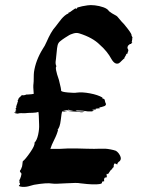

<svg xmlns="http://www.w3.org/2000/svg" viewBox="-20 -717 560 748"><path d="M494.3 -559Q494.3 -559 494.3 -559Q494.3 -558.1 494.3 -555.2Q491.4 -556.2 491.4 -557.1Q491.4 -556.2 493.3 -554.3Q495.2 -552.4 495.2 -550.5Q491.4 -551.4 491.4 -545.7Q490.5 -545.7 488.1 -545.7Q485.7 -545.7 484.8 -544.8Q484.8 -542.9 481 -541Q477.1 -539 476.2 -529.5Q480 -525.7 480 -519Q478.1 -516.2 476.2 -507.6Q473.3 -507.6 472.4 -507.1Q471.4 -506.7 471.4 -503.8Q471.4 -501 470.5 -500Q469.5 -500 469 -500Q468.6 -500 467.6 -500V-498.1L468.6 -496.2Q467.6 -496.2 466.7 -496.2Q467.6 -495.2 466.2 -493.8Q464.8 -492.4 463.8 -491.4Q464.8 -489.5 465.7 -489.5Q462.9 -489.5 454.8 -481Q446.7 -472.4 442.9 -470.5Q427.6 -463.8 414.3 -486.7Q398.1 -517.1 368.6 -542.9Q341 -570.5 289.5 -586.7Q283.8 -588.6 278.1 -588.6Q272.4 -588.6 266.2 -586.7Q260 -584.8 255.2 -582.9Q250.5 -581 243.3 -576.2Q236.2 -571.4 233.3 -570Q230.5 -568.6 222.9 -562.9Q215.2 -557.1 214.3 -556.2Q206.7 -550.5 204.3 -540Q201.9 -529.5 201 -516.2Q200 -502.9 199 -497.1Q199 -494.3 198.1 -488.1Q197.1 -481.9 196.7 -476.7Q196.2 -471.4 197.1 -466.7Q198.1 -461.9 200 -459Q192.4 -454.3 209.5 -405.7Q219 -368.6 218.1 -363.8Q219 -359 244.8 -356.7Q270.5 -354.3 279 -356.2Q300 -359 330.5 -353.3Q361 -347.6 379 -337.1V-336.2Q379 -335.2 378.1 -334.3Q381 -333.3 382.9 -332.4Q384.8 -331.4 386.2 -330.5Q387.6 -329.5 388.1 -327.1Q388.6 -324.8 389 -322.9Q389.5 -321 390 -319Q390.5 -317.1 391.4 -315.2Q393.3 -312.4 392.9 -310.5Q392.4 -308.6 391 -306.7Q389.5 -304.8 387.1 -303.8Q384.8 -302.9 381.4 -301.9Q378.1 -301 375.2 -300Q372.4 -299 370.5 -299Q368.6 -299 366.7 -299L369.5 -295.2H368.6Q366.7 -295.2 364.3 -294.8Q361.9 -294.3 359.5 -294.3Q357.1 -294.3 354.8 -293.8Q352.4 -293.3 351.4 -292.4H352.4Q353.3 -292.4 354.3 -291.4Q354.3 -290.5 352.4 -290.5Q350.5 -290.5 345.7 -290Q341 -289.5 339 -289.5H337.1L347.6 -287.6Q348.6 -287.6 343.8 -286.7Q341 -286.7 341 -285.7Q341.9 -285.7 341 -283.8Q339 -283.8 339 -282.9H333.3H322.9Q286.7 -288.6 279 -287.6Q275.2 -285.7 274.3 -285.7Q307.6 -285.7 309.5 -281.9Q302.9 -282.9 286.7 -282.4Q270.5 -281.9 261.9 -282.9Q261 -282.9 251 -283.8Q241 -284.8 238.1 -285.7Q238.1 -286.7 241.4 -286.2Q244.8 -285.7 248.6 -285.7Q252.4 -285.7 254.8 -285.7Q257.1 -285.7 265.7 -285.7Q264.8 -285.7 258.6 -287.1Q252.4 -288.6 249.5 -288.6Q249.5 -288.6 249.5 -289.5H248.6Q248.6 -289.5 246.7 -289.5L244.8 -288.6Q238.1 -288.6 238.1 -287.6Q237.1 -287.6 231.4 -287.6H226.7L228.6 -286.7Q228.6 -286.7 227.6 -286.7Q228.6 -286.7 231 -286.2Q233.3 -285.7 236.2 -285.7Q236.2 -284.8 234.3 -284.3Q232.4 -283.8 231.4 -283.8Q241 -282.9 241 -281.9Q238.1 -281.9 231.4 -282.4Q224.8 -282.9 221.9 -282.9Q220 -278.1 216.7 -249Q213.3 -220 203.8 -211.4Q205.7 -210.5 206.7 -212.4Q201.9 -193.3 191.4 -172.9Q181 -152.4 176.2 -137.1Q209.5 -137.1 214.3 -137.1Q224.8 -138.1 244.3 -138.6Q263.8 -139 280 -138.6Q296.2 -138.1 316.7 -137.6Q337.1 -137.1 346.7 -137.1Q350.5 -137.1 366.7 -137.6Q382.9 -138.1 391 -137.6Q399 -137.1 411.4 -134.8Q423.8 -132.4 431.4 -129.5Q441 -123.8 447.6 -111Q454.3 -98.1 446.7 -89.5Q442.9 -87.6 439.5 -83.3Q436.2 -79 437.1 -76.2Q437.1 -76.2 430.5 -79Q426.7 -81.9 424.8 -78.1Q422.9 -74.3 422.9 -70.5V-65.7Q418.1 -63.8 416.2 -57.1Q413.3 -59 401 -39Q400 -38.1 398.6 -39.5Q397.1 -41 395.2 -39Q395.2 -34.3 396.2 -26.7Q396.2 -26.7 393.3 -25.7Q390.5 -25.7 389 -25.2Q387.6 -24.8 386.2 -21.4Q384.8 -18.1 385.7 -13.3V-10.5H382.9Q380 -9.5 378.1 -9.5V-8.6L377.1 -4.8Q377.1 0 358.1 1Q339 1.9 320 0Q301 -1.9 292.4 -2.9Q281 -5.7 237.6 -2.9Q194.3 0 182.9 -1.9Q162.9 -5.7 112.4 2.9Q107.6 3.8 98.6 6.7Q89.5 9.5 82.4 10.5Q75.2 11.4 67.1 11Q59 10.5 53.3 7.6L55.2 3.8Q60 1.9 57.1 -3.3Q54.3 -8.6 55.2 -9.5Q58.1 -11.4 57.1 -12.4Q57.1 -13.3 56.2 -12.9Q55.2 -12.4 54.3 -13.3Q58.1 -18.1 61.4 -29Q64.8 -40 62.9 -41.9L59 -46.7Q57.1 -49.5 57.6 -51Q58.1 -52.4 59 -53.8Q60 -55.2 61.4 -57.1Q62.9 -59 62.9 -61Q66.7 -67.6 67.1 -75.7Q67.6 -83.8 68.1 -84.8Q68.6 -85.7 68.6 -86.7Q68.6 -87.6 68.6 -88.6Q78.1 -95.2 97.6 -123.3Q117.1 -151.4 114.3 -161Q123.8 -170.5 128.6 -192.4Q133.3 -214.3 132.4 -231.4Q131.4 -274.3 129.5 -281Q122.9 -278.1 107.6 -277.6Q92.4 -277.1 90.5 -277.1Q78.1 -275.2 61 -276.2Q43.8 -275.2 38.1 -274.3Q38.1 -275.2 41 -275.7Q43.8 -276.2 43.8 -277.1H41Q38.1 -277.1 36.2 -277.1V-278.1Q36.2 -278.1 35.2 -279L45.7 -280H41.9Q39 -280 38.1 -281Q38.1 -281.9 41.9 -282.9L43.8 -283.8H41.9Q39 -283.8 40 -284.8Q40 -286.7 42.9 -287.6L43.8 -288.6Q41 -290.5 41.4 -291Q41.9 -291.4 41 -295.2Q42.9 -296.2 43.8 -297.1Q41.9 -301 45.2 -308.6Q48.6 -316.2 47.6 -317.1Q47.6 -318.1 48.6 -319H49.5Q50.5 -320 49.5 -321.9Q48.6 -323.8 48.6 -324.8Q51.4 -328.6 51.4 -330.5Q51.4 -332.4 55.2 -337.1Q58.1 -338.1 61.4 -342.9Q64.8 -347.6 70.5 -345.7Q72.4 -345.7 74.3 -346.2Q76.2 -346.7 78.6 -347.1Q81 -347.6 81.9 -348.6Q84.8 -348.6 91.4 -349Q98.1 -349.5 103.3 -350Q108.6 -350.5 111.4 -351.4Q108.6 -381 110.5 -391.4Q111.4 -398.1 111.4 -412.9Q111.4 -427.6 112.4 -436.2Q119 -481.9 146.7 -526.7Q154.3 -537.1 161.9 -554.8Q169.5 -572.4 178.1 -587.6Q186.7 -602.9 197.1 -614.3Q201 -619 207.6 -628.1Q214.3 -637.1 219.5 -643.3Q224.8 -649.5 231.9 -655.7Q239 -661.9 246.7 -664.8V-667.6Q252.4 -668.6 261.4 -676.2Q270.5 -683.8 277.1 -684.8Q276.2 -681.9 277.1 -681.9Q278.1 -681.9 280 -684.8Q281.9 -687.6 281 -687.6Q299 -693.3 321 -696.2Q332.4 -698.1 349.5 -696.2Q366.7 -694.3 382.9 -688.6Q399 -682.9 404.8 -673.3Q415.2 -664.8 430.5 -657.1Q434.3 -655.2 437.1 -652.4Q440 -649.5 442.4 -646.2Q444.8 -642.9 448.1 -639.5Q451.4 -636.2 453.3 -633.3Q461 -626.7 478.1 -604.3Q495.2 -581.9 492.4 -578.1Q494.3 -576.2 497.1 -567.6Q495.2 -567.6 494.3 -569.5Q496.2 -564.8 494.3 -559ZM66.7 -279Q64.8 -278.1 62.9 -278.1L61.9 -279Q64.8 -281 66.7 -279ZM46.7 -278.1Q47.6 -279 49.5 -277.1ZM53.3 -278.1Q56.2 -280 60 -279Q56.2 -277.1 53.3 -278.1ZM99 -281Q90.5 -281 76.2 -280Q72.4 -280 71.4 -280Q70.5 -280 69.5 -281Q100 -287.6 112.4 -284.8Q112.4 -283.8 116.7 -285.2Q121 -286.7 121 -284.8H124.8Q126.7 -284.8 127.6 -285.7Q128.6 -286.7 128.6 -284.8Q122.9 -280 99 -281ZM224.8 -283.8Q226.7 -283.8 228.6 -283.8Q226.7 -282.9 224.8 -283.8ZM289.5 -280Q291.4 -279 303.8 -278.1Q301.9 -280 289.5 -280ZM81 -281.9Q85.7 -281 88.6 -282.9Q84.8 -282.9 81 -281.9ZM47.6 -273.3Q47.6 -273.3 53.3 -273.3Q48.6 -276.2 47.6 -273.3Z"/></svg>

Font: KAZYinfo
Style: Bold
Weight: 700
Designer: emmanuel didier
Foundry: emmanuel didier
Version: Version 001.000